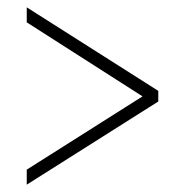

<svg xmlns="http://www.w3.org/2000/svg" viewBox="-20 -620 505 524"><path d="M53 -116 412 -343V-372L53 -600V-559L369 -357L53 -157Z"/></svg>

Font: Noto Serif Georgian Condensed ExtraLight
Style: Regular
Weight: 200
Width: 3
Designer: Monotype Design Team, Akaki Razmadze
Foundry: Google LLC
Version: Version 2.003